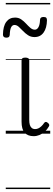

<svg xmlns="http://www.w3.org/2000/svg" viewBox="-39 -905 360 1300"><path d="M189 17Q169 17 153.5 11Q138 5 127.5 -7Q117 -19 112 -37.5Q107 -56 107 -81V-496Q107 -506 113 -510.5Q119 -515 132 -515Q146 -515 152.5 -510.5Q159 -506 159 -496V-93Q159 -73 163 -59.5Q167 -46 176 -38.5Q185 -31 199 -31Q210 -31 220 -35.5Q230 -40 240.5 -49.5Q251 -59 261 -74Q266 -80 272.5 -79.5Q279 -79 286 -72Q292 -68 294 -61.5Q296 -55 292 -49Q281 -29 264.5 -14Q248 1 228.5 9Q209 17 189 17ZM195 -654Q170 -654 151 -666.5Q132 -679 117 -695Q102 -711 88 -723.5Q74 -736 59 -736Q44 -736 36 -719.5Q28 -703 27 -669Q26 -659 21 -654.5Q16 -650 4 -650Q-19 -650 -19 -671Q-18 -728 3.5 -757Q25 -786 63 -786Q87 -786 105 -773.5Q123 -761 137.5 -745Q152 -729 166.5 -716.5Q181 -704 197 -704Q212 -704 221.5 -721Q231 -738 232 -771Q233 -790 255 -790Q269 -790 274 -785Q279 -780 279 -768Q278 -715 256 -684.5Q234 -654 195 -654ZM0 365H301V375H0ZM0 -20H301V0H0ZM0 -505H301V-500H0ZM0 -885H301V-875H0Z"/></svg>

Font: Playwrite IT Moderna Guides
Style: Regular
Weight: 400
Designer: Veronika Burian, José Scaglione
Foundry: TypeTogether
Version: Version 1.003